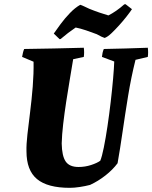

<svg xmlns="http://www.w3.org/2000/svg" viewBox="-20 -889 730 921"><path d="M315 12Q208 12 157.5 -30Q107 -72 107 -163Q106 -195 111.5 -244Q117 -293 124.5 -352Q132 -411 137 -473.5Q142 -536 141 -593L86 -616Q88 -626 90 -635.5Q92 -645 96 -654Q168 -655 239 -656.5Q310 -658 382 -660Q385 -638 382 -616L331 -605Q324 -562 315 -509Q306 -456 297.5 -400.5Q289 -345 283 -293.5Q277 -242 276 -201Q277 -141 295 -114.5Q313 -88 357 -88Q388 -88 417 -97.5Q446 -107 461 -118Q469 -137 478 -181.5Q487 -226 495.5 -283Q504 -340 511 -400Q518 -460 522.5 -511.5Q527 -563 528 -594L469 -616Q470 -626 472 -635.5Q474 -645 478 -654Q530 -655 583 -656.5Q636 -658 689 -660Q692 -638 689 -616L630 -602Q609 -518 594.5 -429Q580 -340 568 -257Q556 -174 544 -106Q521 -75 486 -47.5Q451 -20 412 -2Q389 4 362.5 8Q336 12 315 12ZM266 -701 238 -728Q251 -747 271 -774Q291 -801 315.5 -826.5Q340 -852 365 -866Q372 -864 383.5 -858.5Q395 -853 408 -847Q430 -838 456 -829Q482 -820 500 -815Q518 -824 537.5 -837.5Q557 -851 576 -868L582 -869L613 -845Q603 -830 586.5 -809Q570 -788 550.5 -766.5Q531 -745 513.5 -728.5Q496 -712 482 -707Q478 -708 467 -713Q456 -718 444 -725Q421 -734 392.5 -743.5Q364 -753 343 -757Q306 -732 271 -702Z"/></svg>

Font: Labrada ExtraBold
Style: Italic
Weight: 800
Italic angle: -7°
Designer: Mercedes Jáuregui
Foundry: Omnibus-Type Team
Version: Version 1.000; ttfautohint (v1.8.4.7-5d5b)